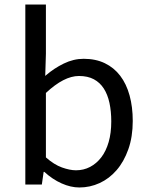

<svg xmlns="http://www.w3.org/2000/svg" viewBox="-20 -816 658 849"><path d="M92 -796H183V-578L180 -480L183 -483Q219 -514 262 -535Q305 -556 350 -556Q403 -556 443.5 -536.5Q484 -517 511.5 -481Q539 -445 553 -394Q567 -343 567 -281Q567 -211 547.5 -156Q528 -101 495.5 -63.5Q463 -26 420.5 -6.5Q378 13 331 13Q293 13 252.5 -5Q212 -23 176 -56H173L165 0H92ZM183 -120Q219 -88 254 -75.5Q289 -63 316 -63Q350 -63 378.5 -78Q407 -93 428 -120.5Q449 -148 460.5 -188Q472 -228 472 -279Q472 -324 464 -361Q456 -398 439 -424.5Q422 -451 395 -465.5Q368 -480 329 -480Q263 -480 183 -405Z"/></svg>

Font: Kinto Sans
Style: Regular
Weight: 400
Designer: Authors: Ryoko NISHIZUKA  (kana & ideographs); Paul D. Hunt (Latin, Greek & Cyrillic); Wenlong ZHANG  (bopomofo); Sandol
Foundry: Adobe Systems Incorporated, ookami Inc.
Version: Version 0.001